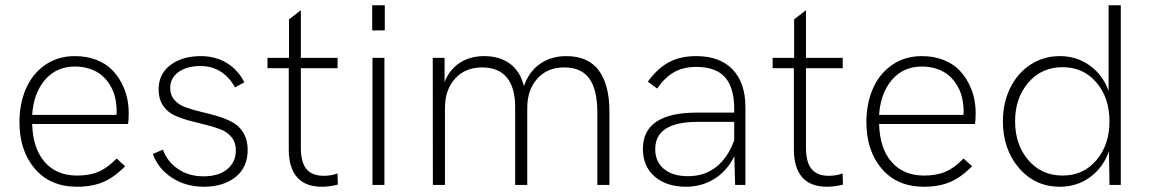

<svg xmlns="http://www.w3.org/2000/svg" viewBox="-20 -710 4416 737"><path d="M275.9 6.8Q172.9 6.8 113.8 -62.3Q54.7 -131.3 54.7 -241.2Q54.7 -312.5 79.6 -369.6Q104.5 -426.8 153.3 -460.7Q202.1 -494.6 267.6 -494.6Q312.5 -494.6 348.6 -480.7Q384.8 -466.8 407.7 -444.3Q430.7 -421.9 446 -392.6Q461.4 -363.3 467.8 -334.2Q474.1 -305.2 474.1 -275.9Q474.1 -245.1 471.2 -233.9H103.5Q106 -140.6 151.4 -88.4Q196.8 -36.1 275.9 -36.1Q324.2 -36.1 358.4 -50.8Q392.6 -65.4 427.7 -101.6L460.4 -71.8Q418.5 -29.3 376 -11.2Q333.5 6.8 275.9 6.8ZM103.5 -269H427.2Q428.7 -284.7 427.2 -299.3Q425.8 -321.8 419.9 -343Q414.1 -364.3 401.4 -384.8Q388.7 -405.3 370.8 -420.7Q353 -436 326.2 -445.3Q299.3 -454.6 267.1 -454.6Q196.8 -454.6 152.8 -403.6Q108.9 -352.5 103.5 -269Z M762.7 6.8Q692.9 6.8 639.6 -28.1Q586.4 -63 566.9 -119.1L605.5 -135.7Q621.1 -90.8 662.4 -62Q703.6 -33.2 760.7 -33.2Q819.3 -33.2 852.3 -60.5Q885.3 -87.9 885.3 -132.8Q885.3 -163.1 868.9 -183.3Q852.5 -203.6 826.4 -213.6Q800.3 -223.6 768.8 -231.2Q737.3 -238.8 705.6 -247.3Q673.8 -255.9 647.7 -268.3Q621.6 -280.8 605.2 -305.7Q588.9 -330.6 588.9 -366.7Q588.9 -426.3 634.3 -460.4Q679.7 -494.6 751 -494.6Q806.6 -494.6 850.1 -468.5Q893.6 -442.4 918 -394L881.8 -374.5Q861.8 -412.6 828.1 -434.6Q794.4 -456.5 749.5 -456.5Q696.8 -456.5 665 -433.3Q633.3 -410.2 633.3 -372.1Q633.3 -344.7 649.7 -326.2Q666 -307.6 692.4 -298.1Q718.8 -288.6 750.2 -281.2Q781.7 -273.9 813.5 -264.6Q845.2 -255.4 871.6 -241.2Q897.9 -227.1 914.3 -200.2Q930.7 -173.3 930.7 -134.8Q930.7 -67.4 884 -30.3Q837.4 6.8 762.7 6.8Z M1215.3 6.8Q1152.3 6.8 1120.4 -29.5Q1088.4 -65.9 1088.4 -137.2V-448.2H1006.8V-487.8H1089.4V-635.7L1134.8 -670.9V-487.8H1275.9V-448.2H1134.8V-144Q1134.8 -87.4 1156.2 -61.3Q1177.7 -35.2 1222.2 -35.2Q1251.5 -35.2 1275.4 -44.4L1276.9 -1.5Q1246.6 6.8 1215.3 6.8Z M1408.7 -593.3V-689.9H1457V-593.3ZM1409.7 0V-487.8H1455.6V0Z M1641.6 0 1641.1 -487.8H1686.5V-395Q1705.6 -443.4 1745.1 -469Q1784.7 -494.6 1838.4 -494.6Q1897.5 -494.6 1937 -465.8Q1976.6 -437 1991.2 -379.4Q2009.8 -434.6 2052.5 -464.6Q2095.2 -494.6 2153.8 -494.6Q2237.8 -494.6 2278.6 -439.5Q2319.3 -384.3 2319.3 -282.2V0H2272.9V-277.3Q2272.9 -365.2 2242.4 -408.2Q2211.9 -451.2 2145.5 -451.2Q2081.1 -451.2 2042.5 -408.2Q2003.9 -365.2 2003.9 -295.9V0H1957.5V-299.8Q1957.5 -373 1925.8 -412.1Q1894 -451.2 1830.6 -451.2Q1765.6 -451.2 1726.8 -408.2Q1688 -365.2 1688 -295.9V0Z M2652.3 -494.6Q2743.2 -494.6 2792.2 -443.4Q2841.3 -392.1 2841.3 -298.8V0H2801.8L2798.8 -109.9Q2770 -52.7 2721.4 -22.9Q2672.9 6.8 2613.3 6.8Q2538.6 6.8 2493.2 -32.2Q2447.8 -71.3 2447.8 -138.7Q2447.8 -277.8 2655.8 -277.8H2798.3V-291Q2798.3 -373.5 2763.2 -413.3Q2728 -453.1 2652.3 -453.1Q2602.5 -453.1 2566.9 -432.6Q2531.2 -412.1 2502.4 -370.1L2466.8 -396.5Q2502.9 -446.8 2546.9 -470.7Q2590.8 -494.6 2652.3 -494.6ZM2621.1 -33.7Q2685.1 -33.7 2730 -69.8Q2774.9 -106 2798.3 -171.9V-242.2H2657.7Q2495.1 -242.2 2495.1 -137.2Q2495.1 -89.4 2528.6 -61.5Q2562 -33.7 2621.1 -33.7Z M3154.3 6.8Q3091.3 6.8 3059.3 -29.5Q3027.3 -65.9 3027.3 -137.2V-448.2H2945.8V-487.8H3028.3V-635.7L3073.7 -670.9V-487.8H3214.8V-448.2H3073.7V-144Q3073.7 -87.4 3095.2 -61.3Q3116.7 -35.2 3161.1 -35.2Q3190.4 -35.2 3214.4 -44.4L3215.8 -1.5Q3185.5 6.8 3154.3 6.8Z M3526.9 6.8Q3423.8 6.8 3364.7 -62.3Q3305.7 -131.3 3305.7 -241.2Q3305.7 -312.5 3330.6 -369.6Q3355.5 -426.8 3404.3 -460.7Q3453.1 -494.6 3518.6 -494.6Q3563.5 -494.6 3599.6 -480.7Q3635.7 -466.8 3658.7 -444.3Q3681.6 -421.9 3697 -392.6Q3712.4 -363.3 3718.8 -334.2Q3725.1 -305.2 3725.1 -275.9Q3725.1 -245.1 3722.2 -233.9H3354.5Q3356.9 -140.6 3402.3 -88.4Q3447.8 -36.1 3526.9 -36.1Q3575.2 -36.1 3609.4 -50.8Q3643.6 -65.4 3678.7 -101.6L3711.4 -71.8Q3669.4 -29.3 3627 -11.2Q3584.5 6.8 3526.9 6.8ZM3354.5 -269H3678.2Q3679.7 -284.7 3678.2 -299.3Q3676.8 -321.8 3670.9 -343Q3665 -364.3 3652.3 -384.8Q3639.6 -405.3 3621.8 -420.7Q3604 -436 3577.1 -445.3Q3550.3 -454.6 3518.1 -454.6Q3447.8 -454.6 3403.8 -403.6Q3359.9 -352.5 3354.5 -269Z M4048.8 6.8Q3952.6 6.8 3891.1 -65.4Q3829.6 -137.7 3829.6 -244.6Q3829.6 -314 3856.9 -370.8Q3884.3 -427.7 3934.6 -461.2Q3984.9 -494.6 4048.3 -494.6Q4112.8 -494.6 4163.1 -458.5Q4213.4 -422.4 4235.4 -360.8V-689.9H4282.2V0H4238.8L4236.8 -129.9Q4214.8 -66.9 4164.3 -30Q4113.8 6.8 4048.8 6.8ZM4058.6 -36.1Q4138.7 -36.1 4188.7 -95.2Q4238.8 -154.3 4238.8 -244.6Q4238.8 -334.5 4188.7 -393.3Q4138.7 -452.1 4058.6 -452.1Q3978 -452.1 3927.2 -392.8Q3876.5 -333.5 3876.5 -244.6Q3876.5 -154.8 3927.2 -95.5Q3978 -36.1 4058.6 -36.1Z"/></svg>

Font: HK Grotesk Light Legacy
Style: Regular
Weight: 300
Designer: Alfredo Marco Pradil
Foundry: Hanken Design Co.
Version: Version 2.022;PS 002.022;hotconv 1.0.88;makeotf.lib2.5.64775